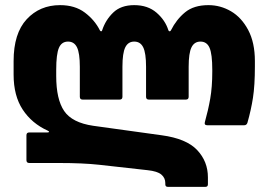

<svg xmlns="http://www.w3.org/2000/svg" viewBox="-20 -508 1046 748"><path d="M624 210V205Q624 185 608.5 172Q593 159 555 155L367 134Q303 127 210 127H94Q83 127 83 116V19Q83 8 94 8H165Q170 8 171 6Q172 4 166 1Q104 -27 68.5 -81Q33 -135 33 -217V-270Q33 -378 84 -433Q135 -488 214 -488Q272 -488 310.5 -459Q349 -430 369 -390Q371 -386 374 -386Q377 -386 378 -390Q391 -430 421 -459Q451 -488 503 -488Q556 -488 590 -458.5Q624 -429 636 -390Q638 -386 641 -386Q644 -386 646 -390Q667 -432 701 -460Q735 -488 792 -488Q839 -488 880 -464Q921 -440 947 -391Q973 -342 973 -270V-249Q973 -175 965.5 -127Q958 -79 944 -30Q941 -20 931 -20H788Q775 -20 778 -32Q791 -78 799 -123.5Q807 -169 807 -229V-236Q807 -297 796.5 -321.5Q786 -346 761 -346Q737 -346 726 -323.5Q715 -301 715 -248V-131Q715 -120 704 -120H560Q549 -120 549 -131V-248Q549 -301 538 -323.5Q527 -346 503 -346Q479 -346 468 -323.5Q457 -301 457 -248V-131Q457 -120 446 -120H302Q291 -120 291 -131V-248Q291 -301 280 -323.5Q269 -346 245 -346Q220 -346 209.5 -321.5Q199 -297 199 -236V-212Q199 -121 230 -75.5Q261 -30 343 -18L610 19Q706 32 748 76.5Q790 121 790 183V210Q790 220 780 220H634Q624 220 624 210Z"/></svg>

Font: Barlow GEO ExtraBold
Style: Regular
Weight: 800
Designer: Jeremy Tribby
Foundry: Tribby Type
Version: Version 1.408